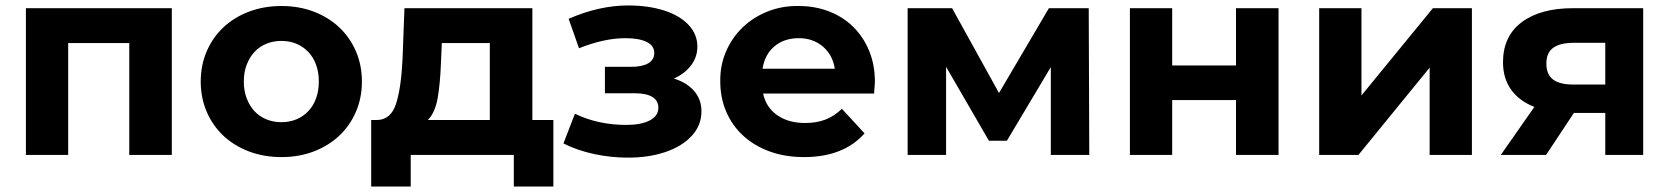

<svg xmlns="http://www.w3.org/2000/svg" viewBox="-20 -568 6120 704"><path d="M610 -538V0H454V-410H230V0H75V-538Z M716 -269Q716 -329 738 -380Q760 -431 799.5 -468Q839 -505 893.5 -525.5Q948 -546 1012 -546Q1076 -546 1130 -525.5Q1184 -505 1223.5 -468Q1263 -431 1285 -380Q1307 -329 1307 -269Q1307 -209 1285 -158Q1263 -107 1223.5 -70Q1184 -33 1130 -12.5Q1076 8 1012 8Q948 8 893.5 -12.5Q839 -33 799.5 -70Q760 -107 738 -158Q716 -209 716 -269ZM1149 -269Q1149 -303 1139 -330.5Q1129 -358 1110.5 -377.5Q1092 -397 1067 -407.5Q1042 -418 1012 -418Q982 -418 956.5 -407.5Q931 -397 913 -377.5Q895 -358 884.5 -330.5Q874 -303 874 -269Q874 -235 884.5 -207.5Q895 -180 913 -160.5Q931 -141 956.5 -130.5Q982 -120 1012 -120Q1042 -120 1067 -130.5Q1092 -141 1110.5 -160.5Q1129 -180 1139 -207.5Q1149 -235 1149 -269Z M2009 -128V116H1864V0H1486V116H1341V-128H1363Q1413 -129 1432 -187Q1451 -245 1456 -352L1463 -538H1932V-128ZM1549 -128H1776V-410H1600L1597 -341Q1594 -259 1584.5 -207Q1575 -155 1549 -128Z M2552 -160Q2552 -109 2517 -70.5Q2482 -32 2421 -11Q2360 10 2283 10Q2220 10 2159 -3Q2098 -16 2046 -42L2088 -151Q2173 -110 2276 -110Q2331 -110 2362.5 -126.5Q2394 -143 2394 -173Q2394 -199 2372 -212.5Q2350 -226 2308 -226H2198V-323H2294Q2335 -323 2357 -336Q2379 -349 2379 -374Q2379 -400 2351.5 -414Q2324 -428 2273 -428Q2195 -428 2103 -391L2065 -499Q2177 -548 2283 -548Q2356 -548 2413.5 -530Q2471 -512 2504 -477.5Q2537 -443 2537 -397Q2537 -359 2514 -328.5Q2491 -298 2451 -280Q2499 -265 2525.5 -234Q2552 -203 2552 -160Z M3185 -225H2778Q2789 -174 2830 -145.5Q2871 -117 2932 -117Q2974 -117 3006.5 -129.5Q3039 -142 3067 -169L3150 -79Q3073 8 2928 8Q2859 8 2802.5 -12.5Q2746 -33 2705.5 -70Q2665 -107 2643 -158Q2621 -209 2621 -269Q2620 -328 2642 -379Q2664 -430 2703 -467.5Q2742 -505 2795 -526Q2848 -547 2908 -546Q2968 -546 3019 -526.5Q3070 -507 3107.5 -470.5Q3145 -434 3166.5 -382.5Q3188 -331 3188 -267Q3188 -264 3185 -225ZM2776 -316H3041Q3033 -367 2997 -397.5Q2961 -428 2909 -428Q2855 -428 2819.5 -398Q2784 -368 2776 -316Z M3833 0V-322L3672 -52H3606L3449 -323V0H3308V-538H3471L3643 -227L3826 -538H3972L3974 0Z M4123 -538H4278V-328H4512V-538H4668V0H4512V-201H4278V0H4123Z M4817 -538H4972V-218L5234 -538H5377V0H5222V-320L4961 0H4817Z M6005 -538V0H5866V-154H5751L5649 0H5483L5606 -176Q5550 -198 5520.5 -239.5Q5491 -281 5491 -340Q5491 -435 5559.5 -486.5Q5628 -538 5748 -538ZM5650 -335Q5650 -295 5674.5 -276.5Q5699 -258 5749 -258H5866V-411H5751Q5701 -411 5675.5 -393Q5650 -375 5650 -335Z"/></svg>

Font: CMG Sans
Style: Bold
Weight: 700
Designer: Julieta Ulanovsky
Foundry: Julieta Ulanovsky
Version: Version 7.200